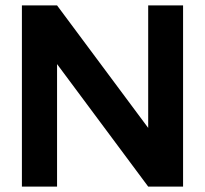

<svg xmlns="http://www.w3.org/2000/svg" viewBox="-20 -690 757 710"><path d="M61 -670V0H191V-453L528 0H657V-670H528V-217L191 -670Z"/></svg>

Font: LT Wave Alt Bold
Style: Regular
Weight: 700
Designer: Daniel Lyons
Version: Version 2.5 (Glyphs App)